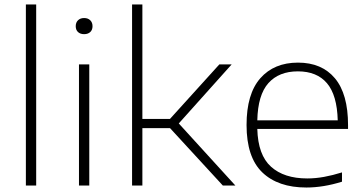

<svg xmlns="http://www.w3.org/2000/svg" viewBox="-20 -828 1624 857"><path d="M95.5 0V-808H141.5V0Z M332.5 0V-540.5H378.5V0ZM355.5 -675.5Q338.5 -675.5 328.2 -685Q318 -694.5 318 -711Q318 -727.5 328.2 -737.5Q338.5 -747.5 355.5 -747.5Q372.5 -747.5 382.8 -737.5Q393 -727.5 393 -711Q393 -694.5 382.8 -685Q372.5 -675.5 355.5 -675.5Z M569.5 0V-808H615.5V-297H738.5L959 -540.5H1014L778 -277L1030.5 0H974.5L739 -256H615.5V0Z M1347.5 9Q1221 9 1150.8 -58.5Q1080.5 -126 1080.5 -270Q1080.5 -409 1142 -478.8Q1203.5 -548.5 1310 -548.5Q1416.5 -548.5 1475 -478.5Q1533.5 -408.5 1533.5 -269.5V-252.5H1128.5Q1131.5 -136 1189.8 -83.8Q1248 -31.5 1351.5 -31.5Q1388 -31.5 1426.5 -38.5Q1465 -45.5 1506.5 -58.5V-17Q1423 9 1347.5 9ZM1309.5 -509.5Q1225 -509.5 1178 -457Q1131 -404.5 1128.5 -291H1487.5Q1484.5 -403.5 1439.5 -456.5Q1394.5 -509.5 1309.5 -509.5Z"/></svg>

Font: Encode Sans Expanded Expanded ExtraLight
Style: Regular
Weight: 200
Width: 7
Designer: Multiple Designers
Foundry: Impallari Type
Version: Version 3.000; ttfautohint (v1.8.3) -l 8 -r 50 -G 200 -x 14 